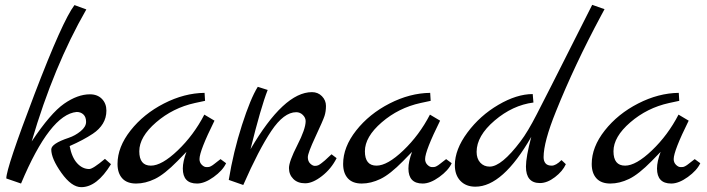

<svg xmlns="http://www.w3.org/2000/svg" viewBox="-20 -759 2923 794"><path d="M414 -102 439 -80Q381 15 316 15Q276 15 234 -44Q192 -103 192 -141Q192 -165 264 -189Q291 -198 313.5 -216.5Q336 -235 336 -255Q336 -275 325 -285.5Q314 -296 297 -296Q187 -286 67 0L6 -21Q6 -64 122.5 -369Q239 -674 288 -738L337 -720Q202 -485 111 -174Q189 -291 245 -330Q301 -369 352 -369Q383 -369 401.5 -350Q420 -331 420 -301.5Q420 -272 405.5 -248Q391 -224 364 -206Q325 -180 268 -155Q277 -108 299 -84Q321 -60 349 -60Q364 -60 414 -102Z M892 -101 915 -84Q901 -54 863.5 -27Q826 0 795 0Q736 0 736 -62Q736 -91 751 -131L714 -93Q660 -38 620.5 -19Q581 0 543 0Q505 0 485.5 -21.5Q466 -43 466 -81Q466 -151 520 -219.5Q574 -288 658 -331Q742 -374 826 -375L828 -342L786 -333Q695 -313 625.5 -253Q556 -193 556 -133.5Q556 -74 604 -74Q649 -74 715 -137Q781 -200 825 -285L867 -260Q805 -135 805 -101Q805 -87 814.5 -77.5Q824 -68 833.5 -68Q843 -68 846 -69Q849 -70 852 -71.5Q855 -73 859.5 -76Q864 -79 867.5 -82Q871 -85 879 -91Q887 -97 892 -101Z M1351 -121 1372 -105Q1350 -61 1311.5 -31Q1273 -1 1242 -1Q1211 -1 1193 -19Q1175 -37 1175 -64Q1175 -91 1209.5 -158.5Q1244 -226 1244 -258Q1244 -272 1232.5 -283.5Q1221 -295 1205 -295Q1154 -295 1102 -217.5Q1050 -140 986 6L926 -15Q945 -131 980.5 -241.5Q1016 -352 1046 -400L1087 -387Q1059 -316 1016 -142Q1154 -378 1270 -378Q1295 -378 1311.5 -361Q1328 -344 1328 -321Q1328 -298 1322 -279.5Q1316 -261 1284.5 -193.5Q1253 -126 1253 -109Q1253 -92 1263 -82.5Q1273 -73 1282 -73Q1291 -73 1297 -76Q1303 -79 1310.5 -85Q1318 -91 1324 -96Q1330 -101 1338.5 -109.5Q1347 -118 1351 -121Z M1825 -101 1848 -84Q1834 -54 1796.5 -27Q1759 0 1728 0Q1669 0 1669 -62Q1669 -91 1684 -131L1647 -93Q1593 -38 1553.5 -19Q1514 0 1476 0Q1438 0 1418.5 -21.5Q1399 -43 1399 -81Q1399 -151 1453 -219.5Q1507 -288 1591 -331Q1675 -374 1759 -375L1761 -342L1719 -333Q1628 -313 1558.5 -253Q1489 -193 1489 -133.5Q1489 -74 1537 -74Q1582 -74 1648 -137Q1714 -200 1758 -285L1800 -260Q1738 -135 1738 -101Q1738 -87 1747.5 -77.5Q1757 -68 1766.5 -68Q1776 -68 1779 -69Q1782 -70 1785 -71.5Q1788 -73 1792.5 -76Q1797 -79 1800.5 -82Q1804 -85 1812 -91Q1820 -97 1825 -101Z M2429 -739 2480 -721 2466 -695Q2356 -490 2279 -298Q2228 -172 2228 -109Q2228 -93 2236 -83.5Q2244 -74 2261.5 -74Q2279 -74 2302 -97L2320 -80Q2307 -51 2275 -26.5Q2243 -2 2213 -2Q2155 -2 2155 -70Q2155 -110 2177 -193Q2059 13 1946 13Q1907 13 1884 -11Q1861 -35 1861 -76Q1861 -141 1913 -211Q1965 -281 2041 -325.5Q2117 -370 2183 -370L2186 -335Q2100 -324 2025.5 -260.5Q1951 -197 1951 -131Q1951 -103 1966 -86.5Q1981 -70 2005 -70Q2054 -70 2133 -175Q2162 -213 2199.5 -286Q2237 -359 2259.5 -403.5Q2282 -448 2303.5 -490.5Q2325 -533 2360 -602.5Q2395 -672 2429 -739Z M2853 -101 2876 -84Q2862 -54 2824.5 -27Q2787 0 2756 0Q2697 0 2697 -62Q2697 -91 2712 -131L2675 -93Q2621 -38 2581.5 -19Q2542 0 2504 0Q2466 0 2446.5 -21.5Q2427 -43 2427 -81Q2427 -151 2481 -219.5Q2535 -288 2619 -331Q2703 -374 2787 -375L2789 -342L2747 -333Q2656 -313 2586.5 -253Q2517 -193 2517 -133.5Q2517 -74 2565 -74Q2610 -74 2676 -137Q2742 -200 2786 -285L2828 -260Q2766 -135 2766 -101Q2766 -87 2775.5 -77.5Q2785 -68 2794.5 -68Q2804 -68 2807 -69Q2810 -70 2813 -71.5Q2816 -73 2820.5 -76Q2825 -79 2828.5 -82Q2832 -85 2840 -91Q2848 -97 2853 -101Z"/></svg>

Font: Marck Script
Style: Regular
Weight: 400
Designer: Denis Masharov, Marck Fogel
Foundry: Denis Masharov
Version: Version 1.002